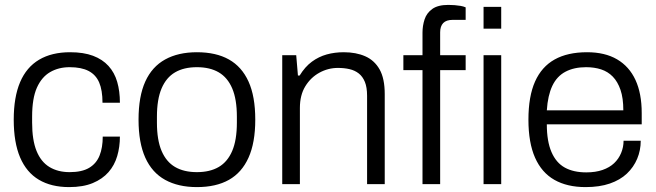

<svg xmlns="http://www.w3.org/2000/svg" viewBox="-20 -751 2676 783"><path d="M262 12Q189 12 138.5 -18Q88 -48 62 -109Q36 -170 36 -263Q36 -355 62 -416Q88 -477 139.5 -507.5Q191 -538 266 -538Q321 -538 359.5 -523.5Q398 -509 422.5 -482Q447 -455 458 -417Q469 -379 469 -332H398Q398 -383 384.5 -414.5Q371 -446 341.5 -461.5Q312 -477 264 -477Q219 -477 184.5 -457Q150 -437 130.5 -393.5Q111 -350 111 -275V-251Q111 -180 129 -135.5Q147 -91 181.5 -70Q216 -49 264 -49Q314 -49 343.5 -66.5Q373 -84 386 -116.5Q399 -149 399 -194H469Q469 -152 458 -114.5Q447 -77 422.5 -49Q398 -21 358.5 -4.5Q319 12 262 12Z M783 12Q707 12 653.5 -17.5Q600 -47 572.5 -108Q545 -169 545 -263Q545 -358 572.5 -418.5Q600 -479 653.5 -508.5Q707 -538 783 -538Q861 -538 913.5 -508.5Q966 -479 993.5 -418.5Q1021 -358 1021 -263Q1021 -169 993.5 -108Q966 -47 913.5 -17.5Q861 12 783 12ZM783 -49Q836 -49 872 -70Q908 -91 927 -135.5Q946 -180 946 -251V-275Q946 -346 927 -390.5Q908 -435 872 -456Q836 -477 783 -477Q730 -477 694 -456Q658 -435 639 -390.5Q620 -346 620 -275V-251Q620 -180 639 -135.5Q658 -91 694 -70Q730 -49 783 -49Z M1131 0V-526H1188L1195 -443H1202Q1224 -479 1252 -499.5Q1280 -520 1312.5 -529Q1345 -538 1382 -538Q1432 -538 1469.5 -521.5Q1507 -505 1528 -468Q1549 -431 1549 -367V0H1477V-360Q1477 -395 1468 -417Q1459 -439 1443 -451.5Q1427 -464 1405.5 -469Q1384 -474 1358 -474Q1318 -474 1282.5 -454.5Q1247 -435 1225 -399Q1203 -363 1203 -311V0Z M1703 0V-465H1625V-526H1703V-618Q1703 -646 1711.5 -672Q1720 -698 1743 -714.5Q1766 -731 1808 -731Q1821 -731 1834 -730Q1847 -729 1858.5 -727Q1870 -725 1879 -721V-670H1826Q1800 -670 1787.5 -657Q1775 -644 1775 -619V-526H1879V-465H1775V0ZM1952 -634V-723H2024V-634ZM1952 0V-526H2024V0Z M2368 12Q2293 12 2241 -17.5Q2189 -47 2162 -108Q2135 -169 2135 -263Q2135 -358 2162 -418.5Q2189 -479 2242 -508.5Q2295 -538 2374 -538Q2447 -538 2496.5 -509Q2546 -480 2571.5 -425Q2597 -370 2597 -290V-244H2210Q2210 -175 2229 -131Q2248 -87 2283.5 -67.5Q2319 -48 2371 -48Q2409 -48 2437.5 -58Q2466 -68 2484.5 -85.5Q2503 -103 2513 -127Q2523 -151 2523 -177H2593Q2593 -138 2578.5 -103.5Q2564 -69 2536.5 -43Q2509 -17 2467 -2.5Q2425 12 2368 12ZM2210 -301H2522Q2522 -351 2510.5 -384.5Q2499 -418 2479 -438.5Q2459 -459 2431.5 -468Q2404 -477 2370 -477Q2321 -477 2286 -458.5Q2251 -440 2232.5 -401Q2214 -362 2210 -301Z"/></svg>

Font: Archivo SemiBold Light
Style: Regular
Weight: 300
Version: Version 2.001